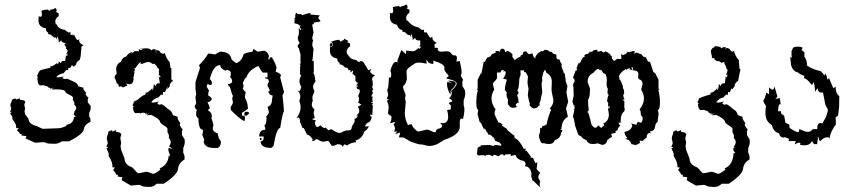

<svg xmlns="http://www.w3.org/2000/svg" viewBox="-20 -678 4039 906"><path d="M237.3 0.5Q204.1 0.5 198.2 -3.4Q192.4 -7.3 182.6 -7.3L146 -4.4L100.6 -24.9L105 -35.6L81.1 -38.6L83 -43.5L79.6 -46.4L74.7 -45.4Q71.8 -54.2 59.6 -62.5L68.4 -72.8L56.6 -73.7Q56.6 -85 53.7 -92.3Q48.8 -102.1 41 -112.3Q38.1 -115.7 38.1 -118.7L38.6 -121.6Q38.6 -128.9 27.3 -144L36.6 -149.9L26.4 -150.9Q33.2 -159.7 33.2 -167L28.8 -180.7Q29.8 -191.9 32.7 -194.8Q35.6 -197.8 36.1 -207L46.9 -212.4H55.2L55.7 -208.5L74.7 -213.9L73.7 -207.5Q81.1 -206.5 88.4 -205.3Q95.7 -204.1 99.6 -197.3Q94.7 -187.5 94.7 -183.1L98.6 -165.5L95.7 -153.8L98.6 -138.7L114.7 -117.2Q114.7 -97.2 141.6 -86.4Q153.8 -84.5 165.5 -77.4Q177.2 -70.3 184.6 -70.3Q230.5 -71.3 242.2 -72.3Q256.8 -73.2 261.2 -73.2Q265.6 -73.2 280 -78.4Q294.4 -83.5 294.4 -85.4L291 -88.9Q326.7 -92.3 329.1 -126.5L337.9 -127.4L328.1 -137.7L329.1 -147.5L335.4 -148.4L330.1 -151.9Q339.8 -159.7 339.8 -168.5Q339.8 -176.8 330.1 -184.6L331.1 -190.9Q331.1 -196.8 327.4 -200.4Q323.7 -204.1 323.7 -210.9L324.2 -218.3Q324.2 -223.1 306.4 -231.4Q288.6 -239.7 287.6 -245.6Q285.6 -256.3 245.6 -256.3L224.1 -255.4L236.8 -266.1L223.6 -258.3L224.1 -266.1L219.7 -255.9Q219.7 -264.6 209 -264.6Q204.6 -272.9 192.4 -272.9L187.5 -275.9L168.9 -274.9Q157.2 -277.8 156.2 -313.5L161.1 -313L152.3 -321.3H156.2L160.2 -332Q166.5 -347.2 176.8 -348.6Q201.2 -355 218.8 -358.9L216.3 -364.7Q227.5 -364.7 235.1 -370.6Q242.7 -376.5 245.1 -376.5L249.5 -382.8L251 -374.5Q255.9 -374.5 257.8 -388.2L267.6 -379.4Q268.1 -390.6 282.2 -390.6L287.1 -390.1L291.5 -417.5L296.4 -412.6L299.8 -424.8L292.5 -420.9L300.8 -440.9Q298.3 -440.4 294.4 -440.4L296.9 -443.8L295.9 -446.3L289.6 -447.8L293 -452.6Q289.1 -460.4 283.2 -468.3L291 -475.1Q270.5 -475.1 269.5 -487.8L257.8 -477.5Q255.4 -504.9 248.5 -504.9L250 -489.3L243.2 -502.4L241.2 -500.5Q232.9 -500.5 226.3 -508.5Q219.7 -516.6 206.1 -517.1L208.5 -523.4Q196.3 -528.3 196.3 -544.4Q161.6 -549.8 161.6 -582.5L162.6 -601.6L169.9 -598.6Q177.7 -598.6 177.7 -611.8L175.8 -627.9Q191.4 -632.8 206.5 -632.8Q207 -628.4 217.8 -627.4L216.3 -632.3Q239.3 -634.3 239.7 -641.6Q247.6 -634.8 247.6 -628.4Q247.6 -624.5 243.7 -621.6L256.8 -615.2V-602.1Q240.7 -590.8 240.7 -575.7L243.7 -562L246.1 -565.4Q255.4 -541 284.7 -537.6L301.8 -524.9L312.5 -526.4L312 -521.5Q312 -512.7 317.9 -512.7L324.2 -514.6L327.1 -510.3L331.1 -513.2Q335 -499.5 344.2 -488.8L354.5 -492.7L353 -488.8Q353 -473.1 374.5 -464.4L363.8 -457.5V-443.4H362.8L360.8 -413.1L356.4 -395Q339.4 -387.2 339.4 -373.5L327.6 -362.8L319.3 -371.1L311 -356.4L306.2 -358.4Q301.8 -358.4 301.8 -351.1L302.2 -346.7L293 -348.1L279.3 -332Q258.8 -329.6 245.1 -314Q249 -313 253.9 -313Q262.2 -313 281.7 -316.9L274.9 -311Q275.4 -305.7 288.6 -304.7L293.5 -307.1Q303.2 -305.2 333 -290Q343.3 -286.6 350.6 -270.5L376 -263.2L372.6 -261.2Q372.6 -256.3 378.4 -249.8Q384.3 -243.2 387.2 -239.7L383.8 -235.8Q383.8 -228.5 397.5 -216.3L394 -208.5L394.5 -194.3L406.7 -180.2L408.2 -170.4Q408.2 -158.7 400.9 -146.5V-128.4Q407.2 -119.6 407.2 -108.9L406.7 -103Q378.4 -90.3 375.5 -67.9Q372.6 -45.4 306.2 -11.2H272Q255.9 0.5 237.3 0.5Z M686 204.1Q653.8 203.6 648.2 199Q642.6 194.3 633.3 194.3L597.7 197.8L553.7 171.9L557.6 158.7L534.7 154.8L536.6 148.9L533.2 145.5L528.3 146.5Q525.4 135.3 513.7 125L522 112.3L510.7 111.3Q510.7 97.2 507.8 88.4Q503.9 76.2 495.6 63Q492.7 58.6 492.7 54.7L493.2 51.3Q493.2 42 482.4 22.9L491.2 16.1L481.4 14.6Q488.3 3.4 488.3 -5.4L483.9 -22.5Q484.9 -36.6 487.5 -40.3Q490.2 -43.9 490.7 -55.7L501.5 -62H509.3L509.8 -57.1L528.3 -64L527.3 -56.2Q534.2 -55.2 541.5 -53.5Q548.8 -51.8 552.7 -43.5Q547.9 -31.2 547.9 -25.4L551.8 -3.9L548.8 11.2L551.8 29.8L567.4 68.8Q567.4 94.2 593.3 107.4Q605 109.9 616.5 124.8Q627.9 139.6 634.8 139.6L670.9 132.3Q676.3 132.3 688.2 137.2Q700.2 142.1 704.1 142.1Q709 142.1 722.9 132.8Q736.8 123.5 736.8 121.1L733.4 116.7Q772.9 100.1 776.4 55.2L783.7 59.6L774.4 31.2L775.4 19L791.5 25.4Q787.1 15.6 776.4 13.2Q785.6 3.4 785.6 -7.3Q785.6 -17.6 776.4 -27.3L777.3 -35.2Q777.3 -43 773.7 -47.4Q770 -51.8 770 -60.5L770.5 -69.3Q770.5 -75.7 753.2 -86.2Q735.8 -96.7 734.9 -104Q732.9 -117.2 694.3 -135.3L673.3 -134.3L685.5 -147.5L672.9 -137.7L673.3 -147.9L668.9 -134.8Q668.9 -146 658.7 -146Q643.6 -146 642.6 -141.6L637.7 -145L619.6 -144Q608.4 -147.5 607.4 -173.8L612.3 -173.3L603.5 -183.6H607.4L611.3 -197.3Q617.7 -203.6 627.4 -205.6Q650.9 -228 668 -232.9L666 -240.2Q676.8 -240.7 684.1 -248Q691.4 -255.4 693.8 -255.4L698.2 -263.2L699.2 -252.9Q704.1 -252.9 706.1 -282.2L715.3 -271Q715.8 -285.2 730 -285.2L734.4 -284.7L729 -318.4L733.9 -312.5L737.3 -315.9Q737.3 -321.3 730 -322.8V-356.9L725.6 -352.1Q720.7 -369.6 711.4 -372.1L713.9 -376.5H698.2Q691.4 -385.3 679.2 -385.3Q670.9 -385.3 650.4 -376.5L641.1 -378.4L645.5 -385.7Q637.7 -385.7 617.7 -355L611.8 -356L618.2 -348.6L609.9 -337.9L615.2 -340.8L610.4 -313L606.4 -315.9L610.8 -308.1Q609.4 -280.3 590.8 -280.3L574.2 -283.7L582 -274.9L560.1 -265.1Q556.2 -270.5 550.3 -270.5L541 -268.6L538.1 -281.2L530.3 -285.2Q528.3 -298.8 520.5 -310.5Q522 -325.2 530.3 -328.1Q529.8 -346.7 527.8 -348.6Q527.8 -375.5 550.8 -386.7Q556.6 -407.7 577.1 -412.1Q581.1 -425.3 605 -433.1L598.6 -424.3L613.3 -434.1L610.4 -436.5H636.7L633.3 -446.8Q643.1 -441.4 649.4 -441.4L653.3 -444.8L640.1 -447.3L667.5 -450.2Q688 -450.2 694.8 -440.4L702.1 -445.8H713.9L716.8 -422.4L717.3 -442.9L731.9 -438Q737.8 -424.3 753.4 -424.3L757.8 -428.7Q763.7 -402.3 780.8 -384.8L784.2 -357.4L788.6 -356.9V-303.7L796.9 -296.4Q780.3 -287.1 780.3 -270L769 -256.3L771.5 -271L757.8 -242.2L752.9 -244.6Q748.5 -244.6 748.5 -235.4L749 -230L740.2 -231.9L727.1 -217.8Q707 -214.8 693.8 -195.3Q697.8 -193.8 702.1 -193.8Q710.4 -193.8 729.5 -199.2L722.7 -191.9Q723.1 -185.1 735.8 -183.6L740.7 -187Q749 -184.1 761.7 -173.1Q774.4 -162.1 779.3 -159.2Q789.1 -155.3 795.9 -134.8L820.8 -126L817.4 -123.5Q817.4 -117.2 823 -108.9Q828.6 -100.6 831.5 -96.2L828.1 -91.8Q828.1 -82.5 841.8 -67.4L838.4 -57.1L838.9 -39.6L850.6 -22L852.1 -9.8Q852.1 4.9 844.7 20V43Q851.1 53.7 851.1 67.4L850.6 74.7Q823.2 90.3 820.3 118.4Q817.4 146.5 752.9 189H719.7Q704.1 204.1 686 204.1Z M1259.8 20Q1210 20 1210 -11.2Q1224.1 -13.7 1224.1 -24.9V-34.2H1203.1Q1203.1 -65.4 1231.4 -65.4V-74.2Q1228 -83 1228 -87.9Q1236.3 -87.9 1238.3 -124Q1234.9 -124 1234.9 -128.4Q1240.2 -128.4 1249 -146.5Q1249 -154.3 1242.2 -173.3Q1263.2 -181.2 1263.2 -205.1L1266.6 -227.5Q1252.4 -227.5 1245.6 -245.1Q1252.4 -246.6 1252.4 -254.4L1242.2 -272.5Q1244.6 -290.5 1249 -290.5Q1249 -308.1 1231.4 -308.1V-313H1242.2V-335.4H1220.7Q1216.3 -335.4 1199.7 -366.7Q1153.3 -347.7 1143.1 -313Q1136.7 -313 1125.5 -285.6L1128.9 -276.9V-268.1L1125.5 -258.8Q1134.3 -245.1 1139.6 -245.1L1135.7 -222.7V-218.3Q1149.9 -191.4 1149.9 -164.6Q1126 -146.5 1121.6 -146.5V-132.8Q1135.7 -132.8 1135.7 -124V-114.7L1132.3 -106Q1101.6 -124 1068.8 -159.7V-173.3Q1079.1 -188 1079.1 -195.8L1075.7 -213.9Q1079.1 -222.7 1079.1 -227.5Q1075.2 -227.5 1064.9 -268.1Q1060.1 -268.1 1054.7 -281.2Q1067.9 -281.2 1075.7 -290.5Q1074.2 -313 1064.9 -313L1068.8 -321.8V-335.4Q1068.8 -343.3 1050.8 -348.6L1043.9 -344.2Q1019 -355.5 1019 -371.1Q986.3 -371.1 969.7 -303.7Q974.6 -303.7 980 -290.5V-285.6Q980 -276.9 969.7 -276.9Q962.9 -281.2 959 -281.2Q955.6 -272.5 955.6 -268.1L966.3 -250Q962.4 -244.1 962.4 -227.5Q978.5 -218.8 980 -209.5Q970.7 -195.8 959 -195.8Q969.7 -176.3 969.7 -164.6Q962.4 -164.6 962.4 -155.3Q980 -148.9 980 -124H976.6Q987.3 -91.8 987.3 -87.9Q983.9 -80.1 983.9 -69.8Q983.9 -58.1 1008.3 -47.4Q1008.3 -28.3 1022.5 -11.2Q1022.5 12.7 1008.3 20H987.3Q948.7 20 941.4 -6.8V-11.2Q941.4 -16.1 944.8 -16.1L934.1 -43Q938 -50.8 938 -61V-65.4Q916.5 -65.4 916.5 -119.6Q911.6 -119.6 905.8 -132.8V-150.9L909.7 -159.7Q904.3 -159.7 898.9 -173.3V-177.7L905.8 -191.4Q902.3 -214.8 902.3 -218.3Q902.3 -223.1 905.8 -231.9L902.3 -258.8V-290.5L923.8 -357.9L919.9 -366.7V-371.1Q946.8 -397.9 962.4 -425.3Q975.1 -425.3 994.1 -420.9Q1015.6 -434.1 1019 -434.1Q1066.9 -434.1 1072.3 -398.4Q1089.8 -380.4 1097.2 -380.4Q1122.6 -392.6 1128.9 -420.9Q1134.8 -428.7 1171.4 -434.1Q1174.8 -442.9 1174.8 -447.8L1195.8 -434.1L1228 -439Q1249 -427.7 1249 -411.6Q1245.6 -402.8 1245.6 -398.4H1252.4V-407.2H1263.2Q1284.7 -370.1 1284.7 -357.9L1280.8 -339.8Q1305.7 -330.6 1305.7 -321.8L1302.2 -313L1319.8 -245.1V-240.7L1313 -227.5Q1319.8 -170.9 1319.8 -150.9Q1314 -150.9 1302.2 -74.2Q1285.2 -74.2 1270.5 11.2ZM1213.9 -17.6H1206.5V-26.4H1213.9ZM1144 -132.3H1133.3V-141.6Q1133.3 -150.4 1140.6 -150.4H1147.5Q1154.8 -150.4 1154.8 -141.6Z M1598.1 15.6Q1593.8 2.4 1573.2 2.4Q1558.1 10.3 1548.3 10.3Q1543.9 10.3 1537.6 -1.5Q1531.2 -13.2 1526.9 -13.2L1506.3 -9.3Q1494.6 -9.3 1477.5 -21Q1465.3 -20.5 1464.8 -14.2L1450.7 -11.7L1456.1 -17.6Q1448.7 -36.6 1428.2 -43.9L1413.1 -74.2L1407.7 -73.7L1396 -101.6Q1396 -123.5 1385.7 -123.5L1378.9 -121.6Q1398.4 -145.5 1398.4 -170.9Q1398.4 -186 1392.6 -202.1Q1397 -213.9 1397 -224.1Q1397 -238.8 1383.3 -251L1392.1 -247.6Q1397.9 -251 1401.4 -269Q1393.1 -281.7 1393.1 -294.9Q1393.1 -307.6 1401.4 -321.8L1396 -326.7V-363.8L1399.4 -372.6L1396 -370.1V-379.9L1399.9 -377.9L1397.9 -386.7V-421.9L1389.6 -451.7Q1384.8 -451.7 1384.8 -461.9Q1384.8 -464.8 1389.2 -469.2Q1393.6 -473.6 1394 -476.1Q1385.3 -486.8 1385.3 -498.5Q1385.3 -506.8 1390.6 -516.6L1389.6 -546.9L1397.9 -535.6L1402.3 -540L1394 -548.3L1398.4 -558.6L1393.1 -556.6Q1392.1 -564.5 1369.1 -567.9L1370.6 -587.4L1368.7 -592.8Q1373.5 -592.8 1373.5 -600.1L1373 -606L1377 -619.1L1384.3 -611.8L1401.4 -611.3L1406.2 -606.4Q1434.1 -616.2 1441.9 -616.2L1446.8 -613.3L1443.4 -604.5L1447.8 -609.4Q1455.1 -609.4 1488.8 -605.5L1481 -593.3L1491.2 -580.6L1491.7 -576.2L1460.4 -571.3L1460.9 -564.9L1453.1 -562L1459.5 -524.9L1453.6 -500Q1453.6 -491.2 1457.5 -488.8Q1453.6 -475.1 1453.6 -465.3Q1453.6 -459.5 1456.5 -455.1Q1459.5 -450.7 1459.5 -443.8L1457.5 -427.2Q1457.5 -415.5 1454.1 -392.1L1450.2 -387.7L1460.4 -392.1L1460.9 -334L1455.1 -337.4L1462.9 -326.7Q1467.3 -307.6 1467.3 -300.3L1469.7 -295.4Q1457 -278.3 1457 -267.6Q1457 -261.7 1460.2 -256.6Q1463.4 -251.5 1463.4 -247.1Q1463.4 -243.7 1458.7 -233.6Q1454.1 -223.6 1454.1 -218.8Q1454.1 -206.5 1456.1 -203.1Q1451.2 -193.8 1451.2 -184.6Q1451.2 -170.9 1464.4 -161.6Q1460 -151.9 1460 -142.6L1465.3 -121.1Q1454.6 -117.7 1454.6 -115.2Q1454.6 -112.3 1469.7 -110.8Q1466.3 -104.5 1466.3 -90.8L1474.6 -78.6Q1481.9 -78.6 1492.7 -86.4Q1505.4 -73.2 1512.7 -73.2L1516.1 -77.1Q1517.1 -73.7 1521.7 -71Q1526.4 -68.4 1526.9 -65.9Q1527.3 -63.5 1529.8 -63.5L1543.5 -68.8Q1567.4 -50.8 1582 -50.8Q1588.4 -50.8 1592.8 -53.7Q1606.4 -63 1626 -63Q1639.2 -63 1639.2 -75.2Q1639.6 -81.5 1646.7 -91.8Q1653.8 -102.1 1653.8 -107.4L1652.3 -117.7Q1663.1 -117.7 1668.5 -131.8L1661.6 -133.3Q1675.3 -142.6 1675.3 -154.8Q1675.3 -164.1 1668 -173.8L1685.5 -184.1L1669.4 -194.3Q1674.3 -202.1 1674.3 -210.9Q1674.3 -218.3 1669.9 -225.1L1677.7 -244.1L1677.2 -254.4L1664.1 -259.8L1662.1 -269.5L1671.4 -270L1665 -272.9L1668.9 -279.3L1658.2 -272L1668.9 -286.1Q1664.1 -288.6 1657.2 -295.9V-318.4Q1648.9 -324.2 1642.6 -332L1646.5 -338.9L1644.5 -345.2L1632.8 -335L1634.8 -347.2L1625 -346.7L1618.2 -359.9L1616.2 -357.9Q1607.9 -357.9 1601.3 -366Q1594.7 -374 1581.1 -374.5L1583.5 -380.9Q1571.3 -385.7 1571.3 -401.9Q1536.6 -407.2 1536.6 -439.9L1537.6 -459L1544.9 -456.1Q1550.3 -459.5 1550.3 -472.7L1543 -481Q1566.4 -490.2 1581.5 -490.2Q1582 -485.8 1587.9 -481.4L1595.7 -486.8Q1604.5 -488.8 1605 -496.1Q1612.8 -489.3 1622.6 -485.8Q1622.6 -481.9 1618.7 -479L1631.8 -472.7V-459.5Q1615.7 -448.2 1615.7 -433.1L1618.7 -419.4L1621.1 -422.9Q1630.4 -398.4 1659.7 -395L1674.8 -383.8L1680.2 -392.1L1682.6 -386.7L1683.6 -390.6Q1699.7 -386.2 1703.6 -366.7L1706.1 -370.6Q1710 -356.9 1719.2 -346.2L1731.9 -353.5L1726.6 -341.3Q1728 -330.6 1749.5 -321.8L1738.8 -314.9L1733.9 -296.9L1737.8 -300.8L1739.3 -273.4L1735.4 -269Q1738.3 -261.7 1741.7 -255.4Q1736.8 -255.4 1736.8 -249.5L1738.8 -239.3L1741.7 -241.2Q1735.8 -232.4 1731 -222.7L1738.3 -223.6L1736.8 -210.4Q1736.8 -200.2 1740.2 -196.8H1730Q1740.2 -190.9 1740.2 -188L1734.4 -184.1Q1734.4 -182.1 1739.3 -180.2L1736.8 -135.3L1726.1 -137.7Q1726.1 -128.9 1733.9 -127Q1731.4 -105.5 1718 -99.9Q1704.6 -94.2 1702.6 -80.6L1720.7 -82.5Q1712.9 -64.5 1698.2 -56.6Q1689.9 -23.9 1656.7 -14.6L1661.1 -7.3Q1634.8 -4.9 1617.2 8.8L1607.4 3.4Q1601.1 3.4 1598.1 15.6ZM1544.9 -458 1535.2 -462.4 1541 -476.1 1548.8 -471.7Z M2105 -231Q2089.4 -259.8 2089.4 -280.3L2090.8 -292.5L2115.7 -283.7L2092.8 -297.4Q2130.9 -297.4 2130.9 -284.2Q2130.9 -272.9 2107.4 -252.4ZM2034.7 -53.7Q2039.6 -68.4 2044.9 -69.3Q2050.3 -70.3 2055.2 -72.3Q2060.1 -74.2 2063.2 -76.9Q2066.4 -79.6 2066.4 -83Q2066.4 -89.4 2056.6 -98.1L2068.8 -96.7Q2094.7 -96.7 2094.7 -127Q2094.7 -141.1 2089.8 -158.7L2106.9 -161.6L2107.4 -180.2L2096.7 -191.9L2114.7 -199.7Q2110.4 -210.4 2099.6 -213.4Q2111.8 -227.5 2111.8 -238.8Q2111.8 -244.6 2108.4 -248.5Q2134.8 -271 2134.8 -284.2Q2134.8 -296.4 2094.2 -305.7Q2086.4 -307.1 2086.4 -310.1Q2086.4 -312.5 2091.6 -314.2Q2096.7 -315.9 2096.7 -319.8Q2096.7 -322.3 2093.5 -325.7Q2090.3 -329.1 2086.7 -333.3Q2083 -337.4 2079.8 -342.3Q2076.7 -347.2 2076.7 -353L2077.1 -359.9Q2077.1 -376.5 2023.4 -392.1L2025.9 -382.3Q2025.9 -376.5 2020 -376.5Q2013.7 -376.5 2002.9 -382.3L1991.2 -397L1993.2 -377.4Q1970.7 -382.8 1955.1 -382.8Q1942.4 -382.8 1931.9 -374.8Q1921.4 -366.7 1914.1 -362.1Q1906.7 -357.4 1902.6 -351.8Q1898.4 -346.2 1898.4 -341.3L1899.9 -303.7Q1894.5 -284.2 1891.1 -280.8Q1887.7 -277.3 1884.8 -274.7Q1881.8 -272 1881.8 -267.6Q1881.8 -263.7 1883.8 -258.3Q1885.7 -252.9 1887.9 -247.1Q1890.1 -241.2 1892.1 -236.1Q1894 -231 1894 -228L1891.6 -215.3L1894.5 -194.8L1890.1 -145.5Q1890.1 -117.2 1904.8 -87.9Q1915 -91.8 1921.9 -91.8Q1928.7 -77.1 1932.6 -74Q1936.5 -70.8 1939.7 -67.1Q1942.9 -63.5 1946.3 -60.5Q1949.7 -57.6 1956.1 -57.6L1994.1 -66.4Q2002.9 -66.4 2014.2 -60.1Q2025.4 -53.7 2034.7 -53.7ZM2006.8 10.7Q1995.6 10.7 1984.4 6.8Q1973.1 2.9 1956.5 2.9L1920.9 -8.3L1883.8 -29.3L1862.3 -29.8L1868.7 -52.7L1844.2 -44.9Q1853.5 -55.7 1853.5 -59.1L1840.8 -55.2L1843.8 -71.3Q1843.8 -82 1836.9 -88.9L1845.2 -103L1821.3 -96.2Q1827.6 -113.8 1827.6 -124Q1827.6 -131.8 1819.3 -134.8Q1811 -137.7 1811 -146L1814 -169.9Q1814 -185.5 1805.7 -202.1L1814.5 -210L1804.7 -211.4Q1811.5 -224.1 1811.5 -233.9L1807.1 -252.9Q1807.1 -254.4 1808.1 -255.6Q1809.1 -256.8 1810.1 -260.3Q1811 -263.7 1812.3 -270.3Q1813.5 -276.9 1814 -289.6Q1814.9 -314 1817.4 -314L1821.3 -310.1Q1822.3 -310.1 1824.2 -314.9Q1826.2 -319.8 1826.2 -326.7Q1826.2 -334 1822.3 -344.2Q1826.2 -360.4 1832 -371.6Q1839.8 -386.2 1847.7 -386.2Q1851.6 -386.2 1855.5 -382.3V-393.1L1874 -441.9L1895.5 -422.4L1896.5 -439L1926.8 -436Q1936.5 -436 1943.8 -442.6Q1951.2 -449.2 1957.5 -451.7L1959.5 -446.3L1966.8 -457.5L1958.5 -459.5L1963.4 -466.3L1962.9 -487.3L1957.5 -486.8Q1939.9 -486.8 1939 -499.5L1927.7 -489.3Q1925.3 -516.6 1918.9 -516.6L1920.4 -501L1913.6 -514.2L1911.6 -512.2Q1903.8 -512.2 1897.2 -520.3Q1890.6 -528.3 1877.4 -528.8L1879.9 -535.2Q1858.4 -540 1853.5 -561Q1819.8 -566.4 1819.8 -599.1L1820.8 -618.2L1827.6 -615.2Q1835.4 -615.2 1835.4 -628.4L1833.5 -644.5Q1848.6 -649.4 1863.3 -649.4Q1863.8 -645 1874 -644L1873 -648.9Q1895 -650.9 1895.5 -658.2Q1903.3 -651.4 1903.3 -645Q1903.3 -641.1 1899.4 -638.2L1912.1 -631.8V-618.7Q1896.5 -607.4 1896.5 -592.3L1899.4 -578.6L1901.9 -582Q1925.3 -552.7 1953.6 -549.3L1970.2 -536.6L1981 -538.1L1980.5 -533.2Q1980.5 -524.4 1985.8 -524.4L1992.2 -526.4L2009.3 -499.5L2021.5 -504.4L2020 -500.5Q2020 -484.9 2041 -476.1L2030.8 -469.2V-453.1L2049.3 -451.2L2044.9 -448.7Q2044.9 -434.1 2063.5 -434.1L2087.4 -436Q2097.7 -436 2102.1 -432.9Q2106.4 -429.7 2109.1 -426Q2111.8 -422.4 2114.7 -419.4Q2117.7 -416.5 2125 -416.5L2126.5 -417Q2136.2 -417 2136.2 -403.3L2133.8 -387.2L2149.4 -390.1Q2158.2 -352.5 2158.2 -336.9Q2158.2 -330.1 2156.5 -328.4Q2154.8 -326.7 2154.8 -322.8Q2154.8 -315.9 2165 -302.7L2161.6 -291.5L2162.1 -272L2173.8 -252.4L2175.3 -238.8Q2175.3 -222.2 2168 -205.6V-180.2Q2171.4 -173.8 2171.4 -161.6Q2171.4 -143.6 2165 -116.7L2158.2 -118.7Q2149.4 -118.7 2149.4 -97.2L2149.9 -81.5Q2149.9 -41.5 2076.2 -18.1L2046.4 0.5Q2025.9 10.7 2006.8 10.7Z M2531.2 207.5Q2512.7 191.9 2499.5 177.7Q2496.6 174.8 2493.2 174.8L2486.8 155.3Q2487.8 149.9 2487.8 145Q2487.8 124 2473.1 111.8Q2468.8 107.4 2456.1 106L2460.4 97.7Q2460.4 80.1 2435.1 77.6L2419.4 66.9L2412.1 52.7L2388.7 58.6L2392.1 49.8L2365.2 50.3L2362.8 55.7L2351.6 53.7L2356 49.3Q2339.8 50.3 2337.9 54.7Q2335.9 59.1 2333 59.1Q2326.7 59.1 2320.3 54.2L2309.6 52.2L2306.6 59.1L2287.1 52.2Q2272.9 52.2 2271.5 58.1L2260.7 53.7L2236.3 55.7L2230.5 48.8Q2232.4 38.6 2232.4 28.3Q2232.4 14.6 2248.5 12.7L2248 7.8L2291 5.9L2309.1 11.2Q2312 5.9 2319.3 5.9L2346.7 9.8Q2342.8 -6.3 2325.7 -9.8L2315.4 -14.6L2311.5 -26.4L2293 -42.5H2284.7Q2280.3 -54.2 2275.9 -56.6L2267.6 -73.2L2264.6 -66.4L2257.3 -80.6Q2250.5 -99.1 2242.7 -104L2233.4 -140.1L2236.8 -158.7Q2227.5 -163.1 2227.5 -193.4Q2227.5 -223.6 2234.4 -252L2230.5 -256.8L2233.9 -259.8V-301.8L2249.5 -333L2251.5 -329.1L2262.7 -387.2L2265.6 -385.3Q2267.6 -385.3 2269.5 -389.2Q2278.3 -408.2 2282.7 -408.2L2285.6 -407.7Q2292 -407.7 2300.3 -421.4L2319.3 -430.2L2317.9 -436.5L2326.2 -437.5Q2330.6 -437.5 2335.4 -436.5V-431.2Q2335.4 -431.6 2335.9 -431.6Q2337.4 -434.6 2338.9 -438.2Q2340.3 -441.9 2343 -445.1Q2345.7 -448.2 2351.1 -448.2Q2362.8 -448.2 2363.3 -431.6L2374.5 -438.5Q2387.7 -433.1 2398.4 -421.4L2397.5 -409.2L2409.2 -394.5Q2424.8 -407.7 2435.1 -409.7L2438 -417.5L2444.8 -418.5L2450.2 -433.1L2454.1 -436L2455.1 -433.1L2462.4 -436.5Q2471.7 -422.4 2476.6 -422.4L2493.2 -426.3Q2495.1 -407.7 2506.3 -402.3L2505.9 -408.7Q2514.6 -427.7 2535.2 -437L2542 -436L2550.3 -442.9L2567.4 -440.9Q2567.4 -433.1 2584 -433.1Q2590.3 -421.9 2598.6 -421.9L2602.1 -422.4Q2606 -420.4 2606 -414.1L2605 -406.7Q2608.9 -397.9 2612.8 -397.9L2615.7 -398.4Q2620.1 -398.4 2621.8 -391.8Q2623.5 -385.3 2630.4 -375.5L2629.9 -370.1Q2629.9 -354 2639.6 -342.3L2636.7 -339.4Q2647 -329.1 2647 -323.2L2645 -319.3Q2649.4 -311.5 2649.4 -293.5L2657.7 -272L2652.8 -242.2L2661.1 -197.8L2650.9 -166.5L2659.7 -127Q2630.4 -111.3 2629.4 -68.8L2622.6 -65.4L2633.8 -64.5L2631.8 -56.6L2627.4 -51.8Q2627.4 -27.8 2598.1 -16.6Q2592.3 1.5 2570.3 1.5Q2556.2 1.5 2548.8 -2L2536.6 -2.4Q2524.9 -14.2 2522.9 -41.5L2526.4 -45.9Q2528.8 -58.1 2528.8 -74.7L2535.2 -73.2L2541.5 -85.4L2546.4 -83.5L2560.1 -91.8Q2561 -109.4 2577.6 -153.3L2580.6 -157.7Q2580.6 -161.1 2574.2 -166.5Q2591.3 -184.6 2591.3 -203.1Q2591.3 -209 2586.9 -227.5Q2582.5 -244.1 2582.5 -259.8L2584 -290.5Q2584 -321.8 2558.6 -334Q2555.2 -344.7 2551.3 -349.1L2543 -334L2536.6 -304.7L2540 -302.2L2535.6 -283.7L2537.6 -254.4L2538.6 -253.4L2538.1 -250.5L2538.6 -239.7Q2535.2 -230 2530.3 -201.7Q2525.9 -197.3 2525.9 -190.4L2526.4 -183.6Q2526.4 -179.2 2524.4 -179.2Q2519.5 -179.2 2515.6 -170.9Q2507.3 -166.5 2501 -166.5Q2493.7 -166.5 2486.3 -173.1Q2479 -179.7 2479 -184.6L2480.5 -188.5Q2479.5 -190.4 2479 -192.9Q2477.1 -192.9 2470.7 -228L2474.1 -258.8L2469.2 -285.2Q2469.2 -305.7 2471.7 -315.9Q2461.9 -338.9 2457 -338.9L2454.1 -336.4Q2452.1 -344.2 2449.2 -349.6Q2447.3 -344.7 2443.4 -344.7L2436 -347.2L2436.5 -322.8Q2429.7 -313 2429.7 -287.6L2426.8 -263.2L2421.4 -250.5L2427.2 -242.2Q2425.8 -230.5 2418.9 -230.5Q2426.8 -215.3 2427.2 -192.9Q2418.9 -192.9 2413.1 -184.1L2418.9 -172.9Q2409.7 -169.4 2401.9 -169.4Q2390.6 -169.4 2383.8 -177.2Q2376 -184.6 2376 -195.8Q2376 -201.2 2377.9 -208Q2370.1 -218.8 2370.1 -231.4L2371.1 -242.2L2362.3 -253.4Q2362.8 -276.9 2372.1 -302.2L2354 -307.1Q2366.2 -324.2 2366.2 -333.5Q2366.2 -340.8 2361.8 -343.3L2356.4 -339.4V-348.6Q2343.3 -347.2 2343.3 -339.4V-336.9L2325.2 -335.4Q2324.7 -331.5 2324.7 -327.1L2325.7 -314Q2325.7 -305.2 2315.7 -296.1Q2305.7 -287.1 2305.7 -280.8L2312 -254.9Q2299.3 -234.4 2299.3 -213.4Q2299.3 -187.5 2318.8 -161.1Q2314 -157.2 2314 -142.1Q2314 -135.7 2322.5 -119.1Q2331.1 -102.5 2332.5 -98.6L2340.3 -99.6L2352.1 -88.9L2348.1 -85.4L2372.1 -69.8Q2373.5 -62 2385.3 -55.2Q2397.5 -42.5 2406.2 -40L2408.7 -25.4Q2426.3 -23.9 2452.1 24.9L2460.4 22.9L2459.5 35.6L2464.4 33.2L2485.4 61L2482.4 65.9L2495.1 66.4L2505.4 90.8L2515.6 88.4L2512.2 120.1L2528.8 137.7Q2520.5 148.4 2520.5 157.7Q2520.5 167 2529.3 175.8Q2526.4 184.1 2526.4 190.9Q2526.4 200.2 2531.2 207.5Z M2820.8 -75.2 2821.3 -80.1Q2829.6 -81.1 2830.1 -88.9Q2830.1 -91.8 2826.2 -94.2Q2853 -107.4 2853 -137.2Q2853 -148.9 2848.6 -163.6L2858.4 -172.9L2855.5 -177.2L2848.1 -168L2852.1 -177.7Q2849.1 -177.7 2849.1 -182.1L2850.1 -189Q2850.1 -195.8 2844.2 -200.2L2849.6 -228L2854.5 -226.6L2846.2 -238.3L2848.1 -257.8Q2847.7 -263.2 2845.7 -263.2Q2842.3 -272.9 2842.3 -277.8L2843.3 -300.8Q2842.8 -316.9 2841.3 -317.4Q2839.8 -317.9 2838.9 -326.2Q2834.5 -331.1 2827.6 -332.5L2815.4 -350.1L2812 -345.2Q2806.6 -352.5 2802.2 -352.5Q2794.9 -352.5 2779.3 -334Q2752.9 -321.8 2752.9 -290.5L2764.2 -259.8Q2763.7 -225.1 2759.3 -217Q2754.9 -209 2754.9 -203.1Q2754.9 -184.6 2758.3 -156.7Q2751.5 -151.4 2751.5 -147.9L2755.9 -147Q2767.1 -111.3 2770.5 -91.8Q2780.3 -75.2 2789.1 -75.2Q2795.9 -75.2 2802.2 -85.4H2807.1Q2808.1 -76.2 2820.8 -75.2ZM2974.6 6.3Q2974.1 3.9 2960 2.4Q2952.1 -20 2931.2 -22L2939.9 -27.8Q2927.7 -39.6 2927.7 -51.3L2925.3 -55.2Q2962.4 -62 2963.4 -89.4L2956.1 -96.2L2982.9 -88.9L2989.3 -103.5L3003.4 -98.6Q3012.2 -100.1 3012.7 -123L3009.3 -129.4Q3004.9 -129.4 3003.4 -142.1Q3003.4 -157.2 2998 -161.1Q3018.6 -187.5 3018.6 -213.4Q3018.6 -234.4 3005.4 -254.9L3012.2 -280.8Q3011.2 -297.9 3001.2 -301.5Q2991.2 -305.2 2991.2 -314L2992.2 -327.1Q2992.2 -345.7 2968.8 -345.7L2964.8 -361.3L2959 -358.9L2966.3 -345.7L2949.2 -352.1L2954.1 -356.9Q2938.5 -355 2938 -347.7L2934.1 -352.1Q2913.1 -342.3 2900.4 -319.3Q2902.8 -312.5 2903.3 -300.8L2905.3 -302.7Q2907.7 -302.7 2918.5 -273.4Q2919.4 -259.8 2922.4 -256.8Q2925.3 -253.9 2925.3 -237.3Q2925.3 -235.4 2923.1 -233.6Q2920.9 -231.9 2920.9 -228Q2920.9 -221.2 2927.2 -209L2918 -207.5L2926.3 -199.7L2925.8 -168L2928.2 -167.5Q2927.7 -152.8 2924.3 -151.4Q2920.9 -149.9 2915 -139.9Q2909.2 -129.9 2908.7 -103L2913.1 -100.1L2897.9 -99.1L2906.2 -85Q2895 -73.7 2892.1 -60.5L2887.2 -61.5L2883.8 -58.1L2885.7 -51.3L2863.8 -46.9L2867.7 -32.7L2846.2 -18.1Q2842.8 3.4 2821.8 5.9L2799.3 -2Q2792 1.5 2776.9 1.5Q2753.9 1.5 2747.6 -16.6Q2729 -23.4 2721.7 -34.7L2709 -41.5L2693.4 -85.9Q2688 -124.5 2683.1 -127L2690.4 -159.2L2686 -158.7L2691.9 -166.5L2689.5 -183.1L2687 -180.2L2681.2 -197.8L2687 -226.6L2686 -266.6L2681.6 -276.4L2685.5 -273.4L2684.1 -285.2L2686 -283.7Q2691.4 -290 2691.4 -298.3Q2691.4 -304.7 2683.6 -312L2697.3 -347.2L2698.7 -342.8L2704.6 -354L2699.7 -354.5L2710.4 -382.3L2711.4 -378.4Q2716.3 -378.9 2717.3 -385.7L2718.8 -382.8L2722.7 -392.1Q2722.7 -397 2726.6 -397.9Q2726.6 -403.8 2731 -407.2Q2738.8 -408.7 2739.3 -412.6L2736.8 -414.1Q2739.3 -420.4 2746.1 -423.8L2747.1 -421.9Q2755.9 -421.9 2764.2 -435.5L2764.6 -433.1Q2779.8 -433.1 2779.8 -440.9L2800.3 -443.4L2797.9 -440.4Q2797.9 -434.1 2801.3 -434.1Q2804.7 -434.1 2819.3 -438L2822.8 -432.6L2830.1 -430.7L2837.9 -435.5Q2859.4 -425.8 2864.7 -412.6L2867.2 -414.1V-402.3L2877.9 -389.6L2891.6 -400.4L2912.1 -399.9L2911.1 -425.8L2916 -418.5Q2932.6 -418.5 2942.4 -434.6L2947.8 -431.6Q2963.9 -437.5 2975.1 -437.5L2973.1 -423.8L2982.4 -430.2L3007.3 -421.4Q3016.1 -407.7 3022.9 -407.7V-410.6Q3028.8 -408.2 3033 -397Q3037.1 -385.7 3043.9 -385.3L3046.4 -389.6L3063 -337.9L3071.3 -333L3087.4 -301.8V-259.8L3091.3 -256.8L3086.9 -252Q3094.2 -223.6 3094.2 -193.4Q3094.2 -163.1 3084.5 -158.7L3087.9 -140.1L3082.5 -101.6Q3074.2 -99.6 3071 -80.1Q3067.9 -60.5 3052.7 -58.6L3045.9 -57.6Q3045.9 -55.2 3052.7 -49.3L3046.4 -50.3Q3032.2 -50.3 3031.2 -28.8L3011.7 -12.7L3002 -14.6Q2998 -14.6 2998 -12.2Q2998 -8.8 3001.5 -5.4Q2987.3 6.3 2974.6 6.3Z M3352.1 204.1Q3319.8 203.6 3314.2 199Q3308.6 194.3 3299.3 194.3L3263.7 197.8L3219.7 171.9L3223.6 158.7L3200.7 154.8L3202.6 148.9L3199.2 145.5L3194.3 146.5Q3191.4 135.3 3179.7 125L3188 112.3L3176.8 111.3Q3176.8 97.2 3173.8 88.4Q3169.9 76.2 3161.6 63Q3158.7 58.6 3158.7 54.7L3159.2 51.3Q3159.2 42 3148.4 22.9L3157.2 16.1L3147.5 14.6Q3154.3 3.4 3154.3 -5.4L3149.9 -22.5Q3150.9 -36.6 3153.6 -40.3Q3156.2 -43.9 3156.7 -55.7L3167.5 -62H3175.3L3175.8 -57.1L3194.3 -64L3193.4 -56.2Q3200.2 -55.2 3207.5 -53.5Q3214.8 -51.8 3218.8 -43.5Q3213.9 -31.2 3213.9 -25.4L3217.8 -3.9L3214.8 11.2L3217.8 29.8L3233.4 68.8Q3233.4 94.2 3259.3 107.4Q3271 109.9 3282.5 124.8Q3293.9 139.6 3300.8 139.6L3336.9 132.3Q3342.3 132.3 3354.2 137.2Q3366.2 142.1 3370.1 142.1Q3375 142.1 3388.9 132.8Q3402.8 123.5 3402.8 121.1L3399.4 116.7Q3439 100.1 3441.4 44.9L3449.7 43.9L3440.4 31.2L3441.4 19L3447.3 17.6L3442.4 13.2Q3451.7 3.4 3451.7 -7.3Q3451.7 -17.6 3442.4 -27.3L3443.4 -35.2Q3443.4 -43 3439.7 -47.4Q3436 -51.8 3436 -60.5L3436.5 -69.3Q3436.5 -75.7 3419.2 -86.2Q3401.9 -96.7 3400.9 -104Q3398.9 -117.2 3360.4 -135.3L3339.4 -134.3L3351.6 -147.5L3338.9 -137.7L3339.4 -147.9L3335 -134.8Q3335 -146 3324.7 -146Q3320.3 -156.2 3308.6 -156.2L3303.7 -159.7L3285.6 -158.7Q3274.4 -162.1 3273.4 -188.5L3278.3 -188L3269.5 -198.2H3273.4L3277.3 -211.9Q3284.2 -218.8 3334 -232.9L3332 -240.2Q3342.8 -240.7 3350.1 -248Q3357.4 -255.4 3359.9 -255.4L3364.3 -263.2L3365.2 -252.9Q3370.1 -252.9 3372.1 -282.2L3381.3 -271Q3381.8 -285.2 3396 -285.2L3400.4 -284.7L3404.8 -318.4L3409.7 -312.5L3413.1 -327.6L3405.8 -322.8L3415.5 -352.1L3411.1 -347.2Q3406.2 -364.7 3397 -381.8L3399.4 -386.2L3383.8 -381.3Q3377 -390.1 3364.7 -390.1Q3359.4 -390.1 3351.1 -397.9L3352.5 -402.3L3338.4 -404.8L3339.8 -409.7L3334 -435.5Q3337.4 -452.1 3350.6 -455.1L3353 -460Q3378.4 -460 3385.3 -450.2L3392.6 -455.6H3404.3V-443.4L3407.7 -452.6L3422.4 -447.8Q3428.2 -434.1 3439 -434.1L3443.4 -438.5Q3449.2 -412.1 3466.3 -394.5L3469.7 -352.5L3474.1 -352.1L3462.9 -296.4Q3446.3 -287.1 3446.3 -270L3435.1 -256.3L3431.6 -260.7L3423.8 -242.2L3418.9 -244.6Q3414.6 -244.6 3414.6 -235.4L3415 -230L3406.2 -231.9L3393.1 -217.8Q3373 -214.8 3359.9 -195.3Q3363.8 -193.8 3368.2 -193.8Q3376.5 -193.8 3395.5 -199.2L3388.7 -191.9Q3389.2 -185.1 3401.9 -183.6L3406.7 -187Q3415 -184.1 3427.7 -173.1Q3440.4 -162.1 3445.3 -159.2Q3455.1 -155.3 3461.9 -134.8L3486.8 -126L3483.4 -123.5Q3483.4 -117.2 3489 -108.9Q3494.6 -100.6 3497.6 -96.2L3494.1 -91.8Q3494.1 -82.5 3507.8 -67.4L3504.4 -57.1L3504.9 -39.6L3516.6 -22L3518.1 -9.8Q3518.1 4.9 3510.7 20V43Q3517.1 53.7 3517.1 67.4L3516.6 74.7Q3489.3 90.3 3486.3 118.4Q3483.4 146.5 3418.9 189H3385.7Q3370.1 204.1 3352.1 204.1Z M3775.4 7.8 3755.9 5.9 3756.8 0Q3756.8 -4.9 3752 -4.9Q3743.2 -4.9 3730.5 3.4L3734.9 -12.2H3700.7L3703.6 -22.5L3685.1 -30.8L3675.8 -28.8Q3661.6 -28.8 3656.2 -48.8Q3629.9 -55.2 3622.1 -87.9Q3591.8 -105 3591.8 -145Q3591.8 -166.5 3595.2 -176.3Q3584 -192.4 3582 -202.6Q3592.8 -219.7 3595.2 -241.2L3608.9 -232.9L3609.4 -265.6Q3619.6 -254.9 3625 -254.9Q3632.8 -254.9 3634.3 -271L3648.4 -222.7L3638.2 -209.5Q3646 -214.4 3660.2 -214.4L3663.6 -186.5L3655.8 -184.1Q3651.9 -172.4 3651.4 -152.8L3665.5 -153.8V-143.6L3680.7 -130.9Q3680.7 -125 3685.1 -107.9V-100.1L3692.9 -96.2Q3696.8 -92.3 3701.2 -92.3Q3705.6 -92.3 3705.6 -74.7Q3736.3 -54.2 3746.1 -54.2Q3751 -54.2 3751 -66.4L3752.9 -68.8Q3780.3 -55.7 3791 -55.7Q3806.6 -55.7 3815.4 -68.8H3836.4V-74.2Q3836.4 -98.1 3855 -98.1L3859.4 -93.8L3877 -125Q3886.7 -152.3 3886.7 -160.2Q3886.7 -163.1 3875 -182.6L3863.3 -241.7L3857.4 -241.2Q3839.4 -241.2 3837.9 -261.7L3826.2 -245.1Q3823.7 -289.6 3816.9 -289.6L3815.4 -279.8L3809.1 -278.8Q3787.1 -308.1 3773.4 -309.1L3775.9 -319.8Q3753.4 -327.6 3743.7 -336.9Q3722.7 -340.8 3712.9 -369.6L3709 -409.7L3716.3 -404.8Q3714.8 -414.6 3714.8 -436L3722.2 -452.1Q3725.1 -457 3745.1 -458Q3758.3 -458 3766.6 -453.6Q3766.6 -446.8 3762.2 -441.9L3775.9 -431.6V-410.6Q3788.6 -392.1 3788.6 -368.2Q3815.9 -349.6 3853.5 -342.3L3871.1 -321.8L3875 -332L3881.8 -315.9Q3881.8 -302.7 3887.2 -302.7L3891.6 -310.5L3912.1 -261.7L3924.8 -269.5L3923.3 -263.7Q3923.3 -237.8 3940.4 -223.6L3939.5 -173.8L3934.6 -132.3L3923.3 -124.5L3924.3 -90.3Q3901.9 -64 3893.6 -24.4L3888.2 -30.8Q3867.7 -30.8 3853.5 -14.6L3847.7 -12.2L3840.3 -34.2L3835.9 2H3820.8L3811.5 -12.7Q3802.2 7.8 3775.4 7.8Z"/></svg>

Font: Truetypewriter PolyglOTT
Style: Regular
Weight: 400
Designer: Sergey Beatoff a.k.a. Sam_T
Version: Version 3.76